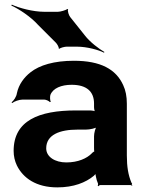

<svg xmlns="http://www.w3.org/2000/svg" viewBox="-20 -801 625 831"><path d="M529 -128V-352C529 -383 524 -410 513 -433C482 -501 416 -538 300 -538C214 -538 151 -519 112 -488C85 -467 61 -436 53 -397C51 -382 39 -365 30 -358L33 -355C41 -362 63 -370 78 -370H171C179 -370 192 -364 196 -359L200 -361C196 -366 196 -383 198 -390C209 -419 245 -434 290 -434C356 -434 387 -404 387 -353V-338C387 -331 389 -318 393 -314L396 -317C392 -321 377 -323 368 -323H308C148 -323 39 -279 39 -148C39 -125 44 -104 53 -85C80 -30 137 10 228 10C299 10 351 -11 386 -40C390 -44 396 -50 397 -54L393 -55C392 -51 394 -43 395 -37C397 -26 400 -16 404 -7C405 -5 404 1 403 3L406 5C407 3 411 0 414 0H546C548 0 550 2 551 3L553 1C552 0 550 -2 550 -4C550 -5 552 -7 552 -7L549 -10C535 -43 529 -80 529 -128ZM180 -159C180 -218 239 -240 315 -240H351C369 -240 396 -246 403 -253L400 -256C393 -249 387 -225 387 -211V-162C387 -159 387 -145 389 -143L392 -146C390 -148 380 -141 378 -138C356 -115 317 -98 267 -98C218 -98 180 -122 180 -159ZM347 -648 284 -727C278 -734 271 -755 275 -761L271 -762C266 -757 241 -750 231 -750H171C124 -750 63 -766 31 -781L29 -777C61 -763 114 -728 145 -693L222 -616C227 -611 236 -596 234 -591L238 -590C240 -594 260 -599 268 -599H314C356 -599 407 -585 430 -573L432 -576C409 -589 369 -619 347 -648Z"/></svg>

Font: Asimov
Style: EdgeWide
Weight: 500
Designer: Google
Version: Version 2.000980: 2014